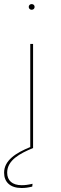

<svg xmlns="http://www.w3.org/2000/svg" viewBox="-30 -737 305 956"><path d="M127.7 -716.7C118.6 -716.7 113.1 -709.9 113.1 -702.6C113.1 -695.3 118.6 -688.4 127.7 -688.4C137.3 -688.4 142.3 -695.3 142.3 -702.6C142.3 -709.8 137.3 -716.7 127.7 -716.7ZM120.7 -4.8C49.8 24 -9.6 61.2 -9.6 123.1C-9.6 169 20.4 199.1 77.3 199.1C96.3 199.1 109.6 197.1 130.7 192L132 178C110.4 183.1 95.7 185.1 77.7 185.1C31.3 185.1 5.7 162 5.7 122.7C5.7 60.4 69.7 26.9 134.7 0V-518.3H120.7Z"/></svg>

Font: Fira Sans Hair
Style: Regular
Weight: 100
Designer: bBox Type GmbH & Carrois Corporate GbR & Edenspiekermann AG
Foundry: bBox Type GmbH & Carrois Corporate GbR & Edenspiekermann AG
Version: Version 4.300;PS 004.300;hotconv 1.0.88;makeotf.lib2.5.64775